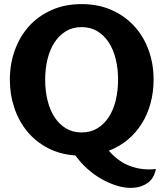

<svg xmlns="http://www.w3.org/2000/svg" viewBox="-20 -739 793 935"><path d="M28 -351Q28 -427 52 -494Q76 -561 121 -611Q166 -661 231 -690Q296 -719 377 -719Q459 -719 524 -690Q589 -661 634.5 -611Q680 -561 704 -494Q728 -427 728 -351Q728 -292 713.5 -237.5Q699 -183 671 -138Q643 -93 602.5 -59Q562 -25 510 -5Q552 43 601 64.5Q650 86 704 86Q712 86 721 85.5Q730 85 739 84Q730 132 696 154Q662 176 617 176Q583 176 546.5 164.5Q510 153 474 132.5Q438 112 405.5 83Q373 54 347 18Q272 13 213 -18Q154 -49 113 -98.5Q72 -148 50 -213Q28 -278 28 -351ZM200 -351Q200 -297 211.5 -250Q223 -203 245.5 -168.5Q268 -134 301 -114Q334 -94 377 -94Q421 -94 454 -114Q487 -134 509.5 -168.5Q532 -203 543.5 -250Q555 -297 555 -351Q555 -405 543.5 -451.5Q532 -498 509.5 -532.5Q487 -567 454 -587Q421 -607 377 -607Q334 -607 301 -587Q268 -567 245.5 -532.5Q223 -498 211.5 -451.5Q200 -405 200 -351Z"/></svg>

Font: LT Museum
Style: Bold
Weight: 700
Designer: Daniel Lyons
Foundry: LyonsType
Version: Version 1.010